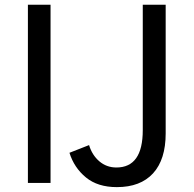

<svg xmlns="http://www.w3.org/2000/svg" viewBox="-20 -765 811 803"><path d="M96.7 0V-745.1H191.4V0ZM270.5 -126 352.5 -158.2Q365.2 -116.2 395.5 -90.3Q425.8 -64.5 466.8 -64.5Q577.1 -64.5 577.1 -220.7V-745.1H672.9V-207Q672.9 -97.7 620.1 -40Q567.4 17.6 468.8 17.6Q388.7 17.6 339.4 -22.9Q290 -63.5 270.5 -126Z"/></svg>

Font: Gothic A1 Medium
Style: Regular
Weight: 500
Designer: HanYang I&C Co.,Ltd.
Foundry: HanYang I&C Co.,Ltd.
Version: Version 2.50